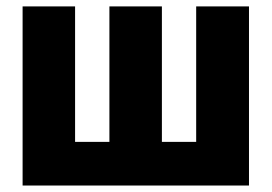

<svg xmlns="http://www.w3.org/2000/svg" viewBox="-20 -573 839 593"><path d="M749 -553.2V0H49.8V-553.2H211.9V-134.8H317.9V-553.2H480V-134.8H585.9V-553.2Z"/></svg>

Font: Open Sans Condensed ExtraBold
Style: Regular
Weight: 800
Width: 3
Designer: Monotype Design Team
Foundry: Monotype Imaging Inc.
Version: Version 3.000; ttfautohint (v1.8.4)